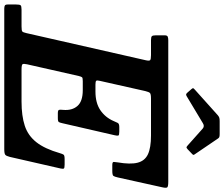

<svg xmlns="http://www.w3.org/2000/svg" viewBox="-136 -932 1025 878"><g transform="rotate(90 376.0 -492.5)"><path d="M360 -837.5Q364 -833 367.2 -831.8Q370.5 -830.5 377 -834.5L499.5 -908Q513.5 -917 524.5 -907.5L602.5 -838Q608 -833.5 610.2 -833.2Q612.5 -833 619 -838.5L639.5 -858Q644.5 -862.5 644.8 -864.8Q645 -867 642.5 -870.5L570.5 -976.5Q567.5 -981.5 563.5 -983.2Q559.5 -985 549.5 -985H492Q481 -985 475.5 -983.5Q470 -982 463.5 -976.5L347 -872Q340.5 -866 339.8 -864Q339 -862 343.5 -856.5ZM284 -340.5Q287 -352.5 290 -355.8Q293 -359 308 -359H349Q400 -359 421.2 -334.5Q442.5 -310 439 -269.5Q438 -259.5 438.5 -252.2Q439 -245 453.5 -245H477Q492 -245 494.8 -249.8Q497.5 -254.5 500 -266L555 -505Q558 -517.5 556.2 -521.8Q554.5 -526 538.5 -526H517.5Q501.5 -526 498.2 -518.2Q495 -510.5 490 -500Q473.5 -462 440.5 -439.5Q407.5 -417 355.5 -417H323.5Q309 -417 306 -420.5Q303 -424 306 -436L353 -645Q357 -661.5 361.8 -666.2Q366.5 -671 387.5 -671H556.5Q612 -671 642 -657Q672 -643 680.5 -609.8Q689 -576.5 679 -518.5Q677.5 -508 677 -501Q676.5 -494 691 -494H717.5Q737 -494 740.8 -499Q744.5 -504 748 -519.5L793 -722.5Q797 -740 793.5 -745Q790 -750 767.5 -750H120.5Q110.5 -750 104.2 -747.5Q98 -745 98 -733.5V-693.5Q98 -679 102 -675Q106 -671 120.5 -671H188.5Q208 -671 211.8 -666.8Q215.5 -662.5 212 -647L88 -101.5Q84.5 -86 80.5 -82.5Q76.5 -79 57 -79H-19.5Q-35.5 -79 -39.2 -74.8Q-43 -70.5 -43 -53.5V-17Q-43 -5.5 -38.5 -2.8Q-34 0 -23.5 0H618.5Q639 0 644.5 -4.8Q650 -9.5 654 -25.5L707 -257.5Q709.5 -269 707 -272.5Q704.5 -276 689 -276H664Q647 -276 643.8 -271.2Q640.5 -266.5 637 -254.5Q617 -185 586.8 -146.8Q556.5 -108.5 511.5 -93.8Q466.5 -79 401 -79H254.5Q233.5 -79 230.2 -83.5Q227 -88 230.5 -104Z"/></g></svg>

Font: Besley SemiBold
Style: Italic
Weight: 600
Italic angle: -13°
Designer: Owen Earl
Foundry: indestructible type*
Version: Version 2.001